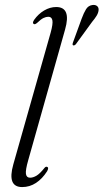

<svg xmlns="http://www.w3.org/2000/svg" viewBox="-20 -751 420 779"><path d="M244 -631 94.5 -101Q83 -61 85.2 -45.5Q87.5 -30 102 -30Q114 -30 127.8 -38Q141.5 -46 159.5 -68.5Q165.5 -76.5 171 -74Q179.5 -71 171 -56Q151.5 -25.5 126 -8.8Q100.5 8 70 8Q8 8 34 -84L185.5 -618.5Q195.5 -654.5 192.5 -668.8Q189.5 -683 176 -683Q167 -683 156.5 -678Q146 -673 131 -658.5Q121.5 -650.5 117.5 -653.5Q109.5 -656.5 118.5 -670.5Q135.5 -694.5 159.2 -708.5Q183 -722.5 208 -722.5Q270 -722.5 244 -631ZM311 -674.5Q320 -699 329 -713.5Q338 -728 354 -730.5Q366.5 -732.5 373.8 -726.5Q381 -720.5 380 -710Q379 -698.5 371.8 -686.8Q364.5 -675 353.5 -662L288 -572Q282.5 -565.5 277 -567Q272.5 -568.5 276 -578.5Z"/></svg>

Font: Fraunces 144pt S050 Light
Style: Italic
Weight: 300
Italic angle: -16°
Version: Version 1.000; ttfautohint (v1.8.3)